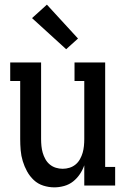

<svg xmlns="http://www.w3.org/2000/svg" viewBox="-20 -799 540 827"><path d="M214 8Q190 8 166.5 0.5Q143 -7 125.5 -23.5Q108 -40 96.5 -61Q85 -82 78 -105Q71 -128 69 -152Q67 -176 67 -200V-450H24V-530H157V-200Q157 -185 158.5 -170Q160 -155 164 -141Q168 -127 175.5 -113.5Q183 -100 194.5 -90.5Q206 -81 220.5 -76.5Q235 -72 250 -72Q265 -72 279.5 -76.5Q294 -81 305.5 -90.5Q317 -100 324.5 -113.5Q332 -127 336 -141Q340 -155 341.5 -170Q343 -185 343 -200V-450H301V-530H433V-80H476V0H343V-87Q336 -67 324 -49Q312 -31 295 -17.5Q278 -4 256.5 2Q235 8 214 8ZM265 -587 118 -721 182 -779 316 -633Z"/></svg>

Font: Iosevka Slab Medium
Style: Regular
Weight: 500
Monospace: yes
Designer: Belleve Invis
Foundry: Belleve Invis
Version: Version 11.1.1; ttfautohint (v1.8.3)